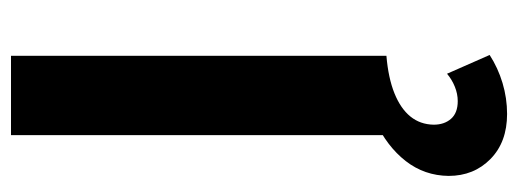

<svg xmlns="http://www.w3.org/2000/svg" viewBox="-324 -416 965 358"><g transform="rotate(-90 159.0 -237.5)"><path d="M85.5 0V-700H233.5V0ZM125 225Q72.5 225 41 194Q9.5 163 9.5 116Q10 71 37.2 36Q64.5 1 111.8 -21Q159 -43 220 -49L233.5 0Q192 3.5 163.5 15Q135 26.5 120.2 44.8Q105.5 63 105 88Q105 108 116 120.5Q127 133 149 133Q162.5 133 176 127.5Q189.5 122 200 113L235 192.5Q211 208 182.8 216.5Q154.5 225 125 225Z"/></g></svg>

Font: Geologica Roman SemiBold
Style: Regular
Weight: 600
Designer: Sindre Bremnes, Frode Helland
Foundry: Monokrom Skriftforlag AS
Version: Version 1.010;gftools[0.9.28]